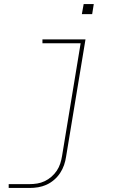

<svg xmlns="http://www.w3.org/2000/svg" viewBox="-20 -715 640 950"><path d="M23 215V196H127Q145 196 164 193Q183 190 201 181.5Q219 173 234.5 159.5Q250 146 261 129.5Q272 113 278 94.5Q284 76 287 57L379 -501H190V-520H403L307 60Q304 81 297 101.5Q290 122 277.5 141Q265 160 247.5 175Q230 190 210 199Q190 208 169 211.5Q148 215 127 215ZM385 -645 394 -695H444L436 -645Z"/></svg>

Font: Iosevka SS04 Thin Extended
Style: Italic
Weight: 100
Width: 7
Italic angle: -9°
Monospace: yes
Designer: Belleve Invis
Foundry: Belleve Invis
Version: Version 19.0.0; ttfautohint (v1.8.4)